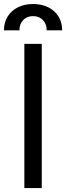

<svg xmlns="http://www.w3.org/2000/svg" viewBox="-35 -949 334 969"><path d="M175.8 -727.5V0H87.9V-727.5ZM-15.1 -795.9Q-15.1 -835.4 3.4 -865.5Q22 -895.5 55.2 -912.1Q88.4 -928.7 131.8 -928.7Q175.8 -928.7 208.7 -912.1Q241.7 -895.5 260.3 -865.5Q278.8 -835.4 278.8 -795.9H200.7Q200.7 -827.6 181.6 -847.7Q162.6 -867.7 131.8 -867.7Q101.1 -867.7 82 -847.7Q63 -827.6 63 -795.9Z"/></svg>

Font: Inter V
Style: 
Weight: 400
Designer: Rasmus Andersson
Foundry: rsms
Version: Version 4.000;git-a3f224843